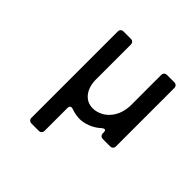

<svg xmlns="http://www.w3.org/2000/svg" viewBox="-186 -703 1109 1109"><g transform="rotate(45 368.0 -149.0)"><path d="M549 -501Q549 -512 555.5 -518.5Q562 -525 573 -525H632Q643 -525 649.5 -518.5Q656 -512 656 -501V-25Q656 -14 649.5 -7.5Q643 -1 632 -1H573Q562 -1 555.5 -7.5Q549 -14 549 -25V-30Q549 -49 539 -49Q533 -49 522 -40Q495 -15 460.5 -1.5Q426 12 397 12Q364 12 329 0Q321 -3 317 -3Q301 -3 301 17V203Q301 214 294.5 220.5Q288 227 277 227H218Q207 227 200.5 220.5Q194 214 194 203V-501Q194 -512 200.5 -518.5Q207 -525 218 -525H277Q288 -525 294.5 -518.5Q301 -512 301 -501V-208Q304 -151 332.5 -118Q361 -85 406 -85Q438 -85 469.5 -102.5Q501 -120 523 -155.5Q545 -191 549 -244Z"/></g></svg>

Font: Shippori Gochic B2 Bold
Style: Regular
Weight: 700
Designer: FONTDASU
Foundry: FONTDASU / Google Inc. / but / Adobe
Version: Version 1.130